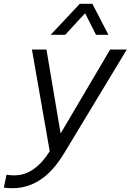

<svg xmlns="http://www.w3.org/2000/svg" viewBox="-83 -789 683 1004"><path d="M182 -607 334 -769H400L484 -607H419L362 -720L258 -607ZM-16 195Q-36 195 -49.5 193.5Q-63 192 -63 192L-49 125Q-49 125 -35.5 126.5Q-22 128 -7 128Q46 128 92.5 95.5Q139 63 177 2L84 -530H160L234 -91L493 -530H580L252 13Q195 107 128 151Q61 195 -16 195Z"/></svg>

Font: Be Vietnam Pro Light
Style: Italic
Weight: 300
Italic angle: -12°
Designer: Lam Bao, Tony Le, Vietanh Nguyen
Foundry: Yellow Type Foundry
Version: Version 1.002; ttfautohint (v1.8.3)